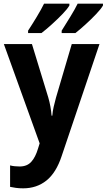

<svg xmlns="http://www.w3.org/2000/svg" viewBox="-20 -786 581 1046"><path d="M1 -546H154L243 -255Q250 -231 254.5 -206Q259 -181 261 -156H265Q267 -181 272.5 -204.5Q278 -228 285 -254L371 -546H522L316 64Q286 155 233 197.5Q180 240 106 240Q84 240 66.5 237.5Q49 235 35 232V115Q45 118 59 119.5Q73 121 87 121Q127 121 150 96Q173 71 187 24L196 -5ZM541 -756Q531 -738 504 -709.5Q477 -681 445.5 -652.5Q414 -624 391 -606H316V-619Q338 -654 363.5 -695.5Q389 -737 403 -766H541ZM358 -756Q347 -737 320.5 -709.5Q294 -682 262.5 -653.5Q231 -625 206 -606H133V-619Q156 -654 181 -695.5Q206 -737 220 -766H358Z"/></svg>

Font: Noto Sans SemiCondensed
Style: Bold
Weight: 700
Width: 4
Designer: Monotype Design Team
Foundry: Monotype Imaging Inc.
Version: Version 2.013; ttfautohint (v1.8.4.7-5d5b)